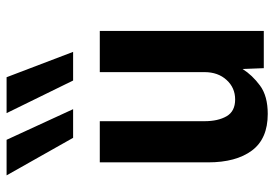

<svg xmlns="http://www.w3.org/2000/svg" viewBox="-145 -676 833 583"><g transform="rotate(-90 271.5 -384.5)"><path d="M217 12Q141.5 12 105.8 -36.2Q70 -84.5 70 -169V-498H195V-180Q195 -139 210 -113Q225 -87 261 -87Q296.5 -87 320.2 -113Q344 -139 344 -180V-498H469V0H356L353.5 -64.5Q335 -35 303.2 -11.5Q271.5 12 217 12ZM318.5 -579 219.5 -781H328.5L405.5 -579ZM144.5 -579 30.5 -781H138.5L231.5 -579Z"/></g></svg>

Font: Alatsi
Style: Regular
Weight: 400
Designer: Spyros Zevelakis, Eben Sorkin
Foundry: www.sorkintype.com
Version: Version 1.008; ttfautohint (v1.8.4.7-5d5b)